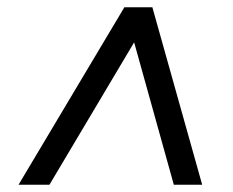

<svg xmlns="http://www.w3.org/2000/svg" viewBox="-20 -648 640 528"><path d="M31 -140 322 -628H399L536 -140H458L339 -567H370L116 -140Z"/></svg>

Font: Nunito Sans 10pt SemiBold
Style: Italic
Weight: 600
Italic angle: -9°
Designer: Vernon Adams
Foundry: Vernon Adams
Version: Version 3.101;gftools[0.9.27]